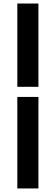

<svg xmlns="http://www.w3.org/2000/svg" viewBox="-20 -878 318 1093"><path d="M78.6 -383.8V-857.9H198.7V-383.8ZM78.6 194.8V-326.2H198.7V194.8Z"/></svg>

Font: TypoPRO Playfair Display SC
Style: Regular
Weight: 900
Designer: Claus Eggers Sørensen
Foundry: Claus Eggers Sørensen
Version: Version 1.004;PS 001.004;hotconv 1.0.70;makeotf.lib2.5.58329